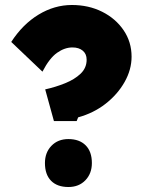

<svg xmlns="http://www.w3.org/2000/svg" viewBox="-20 -738 587 769"><path d="M196 -253 161 -380Q202 -389 240.5 -404.5Q279 -420 303 -443Q327 -466 327 -499Q327 -522 311.5 -535Q296 -548 270 -548Q239 -548 208.5 -526.5Q178 -505 150 -451L25 -570Q71 -641 134.5 -679.5Q198 -718 268 -718Q335 -718 389 -691Q443 -664 475 -617Q507 -570 507 -511Q507 -459 479 -409.5Q451 -360 403 -322.5Q355 -285 293 -268L287 -253ZM160 -85Q160 -127 186 -154Q212 -181 254 -181Q298 -181 323 -156Q348 -131 348 -85Q348 -43 322 -16Q296 11 254 11Q209 11 184.5 -14Q160 -39 160 -85Z"/></svg>

Font: Lexend Deca ExtraBold
Style: Regular
Weight: 800
Designer: Bonnie Shaver-Troup, Thomas Jockin
Foundry: Lexend
Version: Version 1.008; ttfautohint (v1.8.4.7-5d5b)